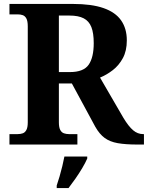

<svg xmlns="http://www.w3.org/2000/svg" viewBox="-20 -734 751 975"><path d="M28 0V-53H70Q84 -53 95.5 -57Q107 -61 114 -74Q121 -87 121 -113V-600Q121 -627 114 -640Q107 -653 95.5 -657Q84 -661 70 -661H28V-714H350Q445 -714 505.5 -693Q566 -672 595 -630.5Q624 -589 624 -529Q624 -476 604 -439Q584 -402 553 -378Q522 -354 488 -340L607 -135Q633 -92 656 -72.5Q679 -53 707 -53H711V0H678Q618 0 578 -7Q538 -14 511.5 -33.5Q485 -53 464 -90L345 -310H279V-113Q279 -87 286 -74Q293 -61 305 -57Q317 -53 330 -53H373V0ZM335 -368Q404 -368 430 -405Q456 -442 456 -515Q456 -566 444 -596.5Q432 -627 405 -641Q378 -655 333 -655H279V-368ZM268 208Q275 188 282.5 162Q290 136 296.5 109.5Q303 83 307 61H423V71Q414 92 398 119Q382 146 363.5 172.5Q345 199 328 221H268Z"/></svg>

Font: Noto Serif Tamil
Style: Bold
Weight: 700
Designer: Indian Type Foundry, Tom Grace, and the Monotype Design Team
Foundry: Monotype Imaging Inc.
Version: Version 2.003